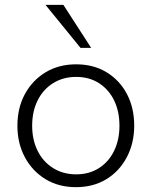

<svg xmlns="http://www.w3.org/2000/svg" viewBox="-20 -767 627 794"><path d="M294 7Q222 7 167.5 -26.5Q113 -60 82.5 -117.5Q52 -175 52 -247Q52 -321 83 -378Q114 -435 168.5 -468Q223 -501 295 -501Q367 -501 421 -468Q475 -435 505 -378Q535 -321 535 -247Q535 -175 504.5 -117Q474 -59 420 -26Q366 7 294 7ZM295 -46Q349 -46 389.5 -72Q430 -98 452 -143.5Q474 -189 474 -247Q474 -306 452 -351.5Q430 -397 389.5 -423Q349 -449 295 -449Q241 -449 199.5 -423Q158 -397 135.5 -351.5Q113 -306 113 -247Q113 -189 135.5 -143.5Q158 -98 199.5 -72Q241 -46 295 -46ZM313 -569 168 -747H242L357 -569Z"/></svg>

Font: REM ExtraLight
Style: Regular
Weight: 250
Designer: Octavio Pardo
Foundry: Ashler Design
Version: Version 1.005;gftools[0.9.28]